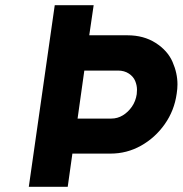

<svg xmlns="http://www.w3.org/2000/svg" viewBox="-20 -720 704 740"><path d="M91 0 191 -700H341L324 -584H471Q534 -584 580 -554.5Q626 -525 645 -481.5Q664 -438 664 -395Q664 -378 661 -359Q652 -294 615 -241.5Q578 -189 523.5 -158.5Q469 -128 406 -128H259L241 0ZM279 -263H409Q433 -263 453.5 -275.5Q474 -288 488.5 -309Q503 -330 507 -357Q508 -366 508 -374Q508 -391 501 -408Q494 -425 476.5 -436.5Q459 -448 435 -448H305Z"/></svg>

Font: Lexend SemBd
Style: Italic
Weight: 600
Italic angle: -8.13011°
Designer: Bonnie Shaver-Troup, Thomas Jockin
Foundry: Lexend
Version: Version 1.007